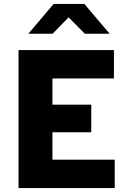

<svg xmlns="http://www.w3.org/2000/svg" viewBox="-20 -954 640 974"><path d="M74 0V-700H558V-556H246V-423H443V-283H246V-144H562V0ZM124 -783 252 -934H408L536 -783H410L328 -866L247 -783Z"/></svg>

Font: Red Hat Mono
Style: Bold
Weight: 700
Monospace: yes
Designer: Pentagram, MCKL
Foundry: Pentagram, MCKL
Version: Version 1.023; ttfautohint (v1.8.3)